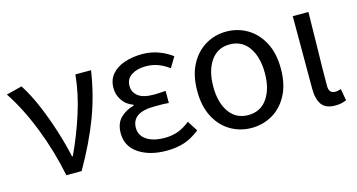

<svg xmlns="http://www.w3.org/2000/svg" viewBox="-61 -734 1825 982"><g transform="rotate(-15 851.0 -243.0)"><path d="M193 0Q166 -134 117 -259Q68 -384 6 -477L89 -498Q123 -446 153.5 -374.5Q184 -303 208 -227Q232 -151 246 -85H250Q294 -178 328 -283Q362 -388 371 -486H454Q435 -359 391.5 -244Q348 -129 274 0Z M722 12Q632 12 574.5 -27Q517 -66 517 -134Q517 -187 546.5 -215.5Q576 -244 618 -255V-259Q580 -273 560.5 -303Q541 -333 541 -367Q541 -412 566.5 -441Q592 -470 634.5 -484Q677 -498 727 -498Q771 -498 810.5 -484Q850 -470 884 -445L851 -390Q823 -411 793 -422Q763 -433 729 -433Q684 -433 653.5 -414Q623 -395 623 -357Q623 -324 649.5 -303Q676 -282 734 -282Q748 -282 762 -283Q776 -284 795 -285V-221Q773 -223 755 -223Q737 -223 719 -223Q599 -223 599 -141Q599 -101 634 -77.5Q669 -54 731 -54Q766 -54 798 -65Q830 -76 864 -103L899 -48Q855 -14 814 -1Q773 12 722 12Z M1172 12Q1112 12 1061.5 -17.5Q1011 -47 981 -104Q951 -161 951 -242Q951 -324 981 -381Q1011 -438 1061.5 -468Q1112 -498 1172 -498Q1233 -498 1283.5 -468Q1334 -438 1364 -381Q1394 -324 1394 -242Q1394 -161 1364 -104Q1334 -47 1283.5 -17.5Q1233 12 1172 12ZM1172 -56Q1237 -56 1273 -107Q1309 -158 1309 -242Q1309 -327 1273 -378.5Q1237 -430 1172 -430Q1108 -430 1072 -378.5Q1036 -327 1036 -242Q1036 -158 1072 -107Q1108 -56 1172 -56Z M1615 12Q1564 12 1543 -17.5Q1522 -47 1522 -101V-486H1605Q1604 -388 1601.5 -285.5Q1599 -183 1599 -95Q1599 -56 1633 -56Q1645 -56 1663 -62L1674 0Q1663 5 1649 8.5Q1635 12 1615 12Z"/></g></svg>

Font: .
Style: 
Weight: 400
Designer: Paul D. Hunt, Dalton Maag
Foundry: Dalton Maag Ltd
Version: Version 1.200